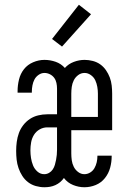

<svg xmlns="http://www.w3.org/2000/svg" viewBox="-20 -780 540 808"><path d="M167 8Q149 8 131 3Q113 -2 98.5 -13Q84 -24 74 -39.5Q64 -55 58 -72.5Q52 -90 50 -108Q48 -126 48 -145Q48 -164 50.5 -183Q53 -202 59.5 -220Q66 -238 78 -253.5Q90 -269 106 -279.5Q122 -290 141 -294.5Q160 -299 179 -299H220V-407Q220 -419 217.5 -431Q215 -443 208 -452.5Q201 -462 190 -467.5Q179 -473 167 -473Q154 -473 142.5 -465Q131 -457 125 -445.5Q119 -434 116.5 -420.5Q114 -407 114 -394V-390H54V-397Q54 -421 60 -445.5Q66 -470 81 -489Q96 -508 119.5 -518Q143 -528 167 -528Q191 -528 214 -520Q237 -512 253 -494Q268 -511 290.5 -519.5Q313 -528 336 -528Q353 -528 370.5 -523.5Q388 -519 402 -509Q416 -499 426 -484.5Q436 -470 442 -454Q448 -438 450 -420.5Q452 -403 452 -386V-232H280V-134Q280 -120 282 -105.5Q284 -91 290.5 -78Q297 -65 309 -56Q321 -47 335 -47Q348 -47 359.5 -54Q371 -61 377.5 -72.5Q384 -84 387 -97Q390 -110 390 -124V-125H450V-123Q450 -98 443.5 -74Q437 -50 421.5 -30.5Q406 -11 383 -1.5Q360 8 335 8Q311 8 287.5 -1.5Q264 -11 249 -31Q242 -21 233 -13.5Q224 -6 213 -1Q202 4 190.5 6Q179 8 167 8ZM392 -288V-386Q392 -400 389.5 -414.5Q387 -429 381 -442Q375 -455 362.5 -464Q350 -473 336 -473Q321 -473 309 -464Q297 -455 290.5 -442Q284 -429 282 -414.5Q280 -400 280 -386V-288ZM166 -47Q177 -47 186.5 -52.5Q196 -58 202 -67Q208 -76 211 -86.5Q214 -97 216 -107.5Q218 -118 219 -128.5Q220 -139 220 -150V-244H179Q162 -244 147 -235.5Q132 -227 123 -212.5Q114 -198 111 -181Q108 -164 108 -147Q108 -131 110.5 -115Q113 -99 119 -84Q125 -69 137.5 -58Q150 -47 166 -47ZM241 -584 199 -616 312 -760 363 -720Z"/></svg>

Font: Iosevka Curly Slab Light
Style: Regular
Weight: 300
Monospace: yes
Designer: Belleve Invis
Foundry: Belleve Invis
Version: Version 22.1.2; ttfautohint (v1.8.4)